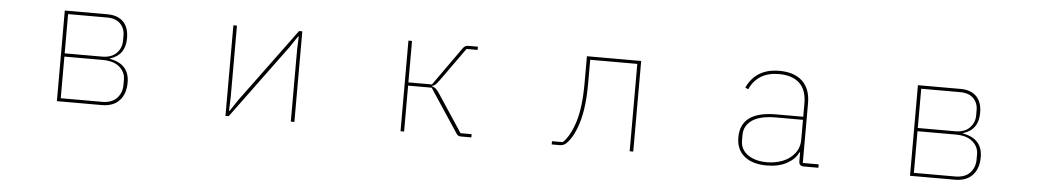

<svg xmlns="http://www.w3.org/2000/svg" viewBox="-35 -826 6069 1121"><g transform="rotate(5 3000.0 -265.5)"><path d="M310 0V-531H560Q620 -531 653 -498Q686 -465 686 -401Q686 -302 596 -275V-273Q712 -253 712 -144Q712 -77 676 -38.5Q640 0 573 0ZM549 -282Q605 -282 634.5 -312Q664 -342 664 -385V-417Q664 -458 637 -485Q610 -512 560 -512H331V-282ZM573 -19Q630 -19 659.5 -50.5Q689 -82 689 -128V-160Q689 -203 654.5 -233Q620 -263 555 -263H331V-19Z M1317 0H1298V-531H1319V-106L1316 -32H1320L1364 -98L1683 -531H1702V0H1681V-425L1684 -499H1680L1636 -433Z M2324 0V-531H2345V-288H2483L2642 -512Q2650 -523 2657 -527Q2664 -531 2675 -531H2731V-512H2666L2526 -316Q2512 -297 2504 -289.5Q2496 -282 2485 -280V-277Q2498 -274 2507.5 -265.5Q2517 -257 2530 -237L2674 -19H2739V0H2679Q2668 0 2662.5 -3Q2657 -6 2651 -15L2483 -269H2345V0Z M3210 0V-19H3273Q3315 -58 3342.5 -144.5Q3370 -231 3370 -373V-531H3688V0H3667V-512H3391V-373Q3391 -233 3363.5 -143Q3336 -53 3294 -14Q3280 0 3256 0Z M4292 -136Q4292 -289 4500 -289H4659V-367Q4659 -447 4616.5 -486Q4574 -525 4497 -525Q4372 -525 4325 -421L4307 -429Q4360 -544 4497 -544Q4585 -544 4632.5 -499Q4680 -454 4680 -370V-20H4773V0H4689Q4673 0 4666 -7Q4659 -14 4659 -30V-80H4655Q4637 -40 4589 -13.5Q4541 13 4471 13Q4387 13 4339.5 -26Q4292 -65 4292 -136ZM4659 -155V-271H4501Q4408 -271 4361.5 -239Q4315 -207 4315 -152V-120Q4315 -67 4358.5 -36.5Q4402 -6 4471 -6Q4520 -6 4563 -23Q4606 -40 4632.5 -74Q4659 -108 4659 -155Z M5310 0V-531H5560Q5620 -531 5653 -498Q5686 -465 5686 -401Q5686 -302 5596 -275V-273Q5712 -253 5712 -144Q5712 -77 5676 -38.5Q5640 0 5573 0ZM5549 -282Q5605 -282 5634.5 -312Q5664 -342 5664 -385V-417Q5664 -458 5637 -485Q5610 -512 5560 -512H5331V-282ZM5573 -19Q5630 -19 5659.5 -50.5Q5689 -82 5689 -128V-160Q5689 -203 5654.5 -233Q5620 -263 5555 -263H5331V-19Z"/></g></svg>

Font: IBM Plex Sans JP Thin
Style: Regular
Weight: 100
Designer: Mike Abbink; Paul van der Laan; Pieter van Rosmalen; Wujin Sim; Yejin Wi; Jinhee Kim; Boomi Park; Yona Kim; Kichan Ma
Foundry: Sandoll Inc.
Version: Version 1.001